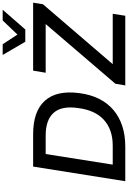

<svg xmlns="http://www.w3.org/2000/svg" viewBox="225 -1204 978 1469"><g transform="rotate(-90 714.5 -469.0)"><path d="M63 0 175 -705H423Q599 -705 679.5 -614.5Q760 -524 737 -351Q726 -266 693.5 -201Q661 -136 609 -91.5Q557 -47 486.5 -23.5Q416 0 328 0ZM190 -96H335Q398 -96 447.5 -113.5Q497 -131 533.5 -164.5Q570 -198 592.5 -247.5Q615 -297 623 -362Q641 -487 586.5 -548Q532 -609 413 -609H271ZM796 0 809 -76 1304 -654 1313 -609H893L909 -705H1429L1417 -630L920 -51L911 -96H1344L1329 0ZM1130 -765 1029 -938H1111L1185 -825L1293 -938H1375L1224 -765Z"/></g></svg>

Font: Nunito Sans 7pt SemiBold
Style: Italic
Weight: 600
Italic angle: -9°
Designer: Vernon Adams
Foundry: Vernon Adams
Version: Version 3.101;gftools[0.9.27]